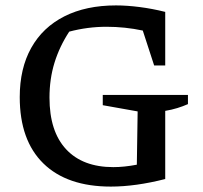

<svg xmlns="http://www.w3.org/2000/svg" viewBox="-20 -681 749 710"><path d="M390 9Q228 9 140.5 -76.5Q53 -162 53 -322Q53 -428 95.5 -504Q138 -580 218 -620.5Q298 -661 409 -661Q449 -661 496 -655Q543 -649 591 -637V-439H550L508 -568Q442 -582 374 -582Q304 -582 236 -564Q200 -509 181.5 -449Q163 -389 163 -320Q163 -195 224.5 -129Q286 -63 399 -63Q439 -63 486 -72L489 -269L360 -292V-330H675V-296Q657 -288 636 -281.5Q615 -275 591 -271V-19Q481 9 390 9Z"/></svg>

Font: Piazzolla Medium
Style: Regular
Weight: 500
Designer: Juan Pablo del Peral
Foundry: Huerta Tipografica
Version: Version 1.330